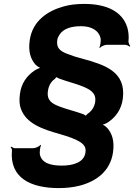

<svg xmlns="http://www.w3.org/2000/svg" viewBox="-20 -741 686 982"><path d="M281 221C319 221 354 217 386 209C469 188 544 137 558 38C566 -19 554 -57 529 -86C521 -95 506 -105 497 -106L496 -102C505 -101 525 -110 536 -118C572 -143 600 -180 608 -235C627 -377 512 -410 401 -441C373 -448 351 -455 334 -462C298 -475 266 -488 273 -536C274 -545 278 -554 284 -563C304 -595 345 -607 395 -607C448 -607 487 -585 495 -542C496 -531 493 -505 488 -498L491 -496C496 -503 515 -512 527 -512H619C628 -512 640 -506 643 -502L646 -505C643 -509 637 -521 637 -529C640 -556 637 -580 631 -601C606 -681 527 -721 411 -721C372 -721 337 -717 305 -708C223 -685 146 -634 132 -535C124 -478 136 -440 161 -411C169 -403 185 -392 194 -391V-395C185 -396 165 -386 155 -379C117 -353 89 -315 82 -261C78 -231 79 -205 87 -184C115 -108 198 -80 287 -55C331 -42 365 -31 394 -12C410 0 421 13 417 39C410 90 354 106 296 106C239 106 193 93 184 49C182 38 185 10 190 2L187 0C181 8 162 17 149 17H56C50 17 42 12 38 9L34 12C38 15 42 23 41 29C29 168 135 221 281 221ZM406 -157C368 -171 315 -184 285 -196C248 -210 218 -226 225 -275C229 -303 241 -324 260 -337C263 -340 271 -348 270 -351L266 -349C268 -346 278 -341 283 -339C320 -325 372 -312 403 -299C438 -284 473 -268 467 -221C463 -193 448 -172 428 -159C425 -156 416 -148 418 -145L421 -147C420 -150 409 -155 406 -157Z"/></svg>

Font: Asimov
Style: EdgeIt
Weight: 500
Designer: Google
Version: Version 2.000980: 2014